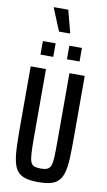

<svg xmlns="http://www.w3.org/2000/svg" viewBox="-114 -1125 659 1186"><g transform="rotate(10 215.5 -532.5)"><path d="M216 8Q167 8 136 -1Q105 -10 86.5 -31Q68 -52 59.5 -87.5Q51 -123 48.5 -175Q46 -227 46 -300V-688H142V-260Q142 -200 144 -163.5Q146 -127 152.5 -108.5Q159 -90 174.5 -83.5Q190 -77 216 -77Q242 -77 257 -83.5Q272 -90 279 -108.5Q286 -127 287.5 -163.5Q289 -200 289 -260V-688H385V-300Q385 -227 383 -175Q381 -123 372 -87.5Q363 -52 345 -31Q327 -10 295.5 -1Q264 8 216 8ZM93 -770V-855H173V-770ZM259 -770V-855H338V-770ZM181 -930 124 -1068V-1073H214L250 -935V-930Z"/></g></svg>

Font: Saira ExtraCondensed SemiBold
Style: Regular
Weight: 600
Width: 2
Designer: Hector Gatti with collaboration of the Omnibus-Type team
Foundry: Omnibus-Type
Version: Version 1.101